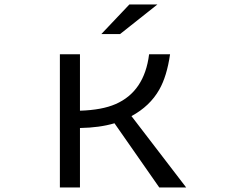

<svg xmlns="http://www.w3.org/2000/svg" viewBox="-20 -805 1040 850"><path d="M428.7 -654.3 552.7 -785.2H676.8L511.7 -654.3ZM245.1 24.9V-564.9H334V-314.9Q431.6 -317.9 491.7 -344.2Q619.6 -399.9 640.1 -564.9H732.9Q718.8 -467.3 685.1 -408.2Q643.6 -335 562 -291L804.2 24.9H685.1L486.8 -259.3Q420.9 -239.7 334 -238.3V24.9Z"/></svg>

Font: FORM UDPGothic
Style: Regular
Weight: 400
Foundry: Pronama LLC
Version: Version 1.05101